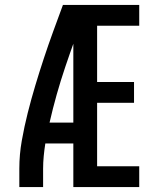

<svg xmlns="http://www.w3.org/2000/svg" viewBox="-20 -755 640 775"><path d="M58 0V-74Q58 -131 68 -187.5Q78 -244 92 -299.5Q106 -355 122.5 -410Q139 -465 157 -519.5Q175 -574 194.5 -627.5Q214 -681 234 -735H276V-721L323 -705Q281 -596 243.5 -485Q206 -374 180 -260H276V-176H163Q159 -151 156.5 -125Q154 -99 154 -74V0ZM276 0V-735H542V-651H372V-424H521V-340H372V-84H542V0Z"/></svg>

Font: Zed Mono Medium Extended
Style: Regular
Weight: 500
Width: 7
Monospace: yes
Designer: Belleve Invis
Foundry: Belleve Invis
Version: Version 1.0.0; ttfautohint (v1.8.4)